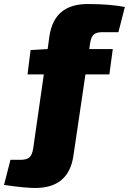

<svg xmlns="http://www.w3.org/2000/svg" viewBox="-115 -744 641 955"><path d="M474 -584H394Q364 -584 351 -572Q338 -560 333 -528L329 -500H446L429 -374H310L250 32Q226 191 60 191Q10 191 -95 176L-63 51H-14Q17 51 31 39Q45 27 50 -5L103 -374H22L37 -495L122 -500L131 -565Q155 -724 321 -724Q432 -724 506 -709Z"/></svg>

Font: Exo 2.0 Black
Style: Italic
Weight: 900
Italic angle: -8°
Designer: Natanael Gama
Version: Version 1.001;PS 001.001;hotconv 1.0.70;makeotf.lib2.5.58329